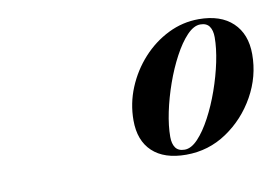

<svg xmlns="http://www.w3.org/2000/svg" viewBox="-44 -830 613 421"><g transform="rotate(-10 262.5 -619.0)"><path d="M340.8 -475Q292 -475 265.9 -499.5Q239.7 -524 239.7 -569Q239.7 -606.7 254.1 -641.5Q268.5 -676.2 293.4 -703.6Q318.3 -731 350.6 -747Q383 -763 418.8 -763Q467.5 -763 494.4 -737.5Q521.3 -712 521.3 -667Q521.3 -617.5 496.8 -573.8Q472.3 -530 431.5 -502.5Q390.8 -475 340.8 -475ZM339.3 -486.5Q354 -486.5 369.1 -502.5Q384.2 -518.5 398.2 -544.8Q412.2 -571 423.1 -601.9Q434 -632.8 440.4 -663.3Q446.7 -693.8 446.7 -718Q446.7 -733.3 440.5 -742.1Q434.3 -751 420.3 -751Q405.8 -751 390.5 -735Q375.3 -719 361.3 -692.7Q347.3 -666.5 336.4 -635.6Q325.5 -604.7 319.1 -574.2Q312.8 -543.7 312.8 -519.5Q312.8 -504.2 319 -495.4Q325.3 -486.5 339.3 -486.5Z"/></g></svg>

Font: Bodoni Moda
Style: Italic
Weight: 400
Italic angle: -13°
Designer: Owen Earl
Foundry: indestructible type
Version: Version 2.005